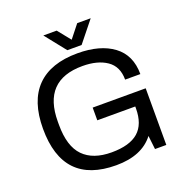

<svg xmlns="http://www.w3.org/2000/svg" viewBox="-152 -1003 1100 1150"><g transform="rotate(-20 398.0 -428.0)"><path d="M249 -868H334L400 -786L465 -868H551L445 -736H354ZM395 12Q56 12 56 -343Q56 -519 144.5 -608.5Q233 -698 404 -698Q548 -698 632 -635.5Q716 -573 716 -452H619Q619 -536 560.5 -576Q502 -616 406 -616Q154 -616 154 -353V-332Q154 -196 215.5 -133Q277 -70 395 -70Q510 -70 565.5 -118.5Q621 -167 621 -268V-280H379V-361H717V0H645L635 -87Q559 12 395 12Z"/></g></svg>

Font: Archivo
Style: Regular
Weight: 400
Designer: Hector Gatti
Foundry: Omnibus-Type
Version: Version 2.001